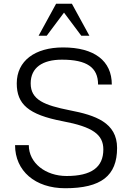

<svg xmlns="http://www.w3.org/2000/svg" viewBox="-20 -987 700 1020"><path d="M60 -216C60 -79 167 13 326 13C517 13 602 -53 602 -201C602 -336 486 -375 351 -401C216 -428 143 -456 143 -544C143 -628 206 -670 309 -670C441 -670 501 -629 501 -538H574C574 -664 481 -735 315 -735C166 -735 69 -664 69 -544C69 -434 130 -378 313 -343C473 -313 529 -272 529 -193C529 -98 465 -52 334 -52C222 -52 133 -121 133 -216ZM185 -797H228L320 -920L412 -797H455L362 -967H278Z"/></svg>

Font: Perun Light
Style: Regular
Weight: 300
Foundry: Copyright (c) Stefan Peev, Context Ltd, 2016
Version: Version 1.089